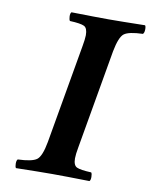

<svg xmlns="http://www.w3.org/2000/svg" viewBox="-76 -704 604 764"><g transform="rotate(10 226.0 -322.5)"><path d="M271 -122.1Q265.6 -93.3 265.6 -77.1Q265.6 -49.3 280 -42.2Q294.4 -35.2 338.9 -33.2Q342.8 -28.3 342.8 -15.1Q342.8 -2 337.9 2Q237.8 0 188 0Q139.2 0 41 2Q37.1 -2.9 37.1 -15.9Q37.1 -28.8 42 -33.2Q99.1 -35.2 118.2 -49.1Q137.2 -63 147.9 -122.1L217.8 -522.9Q222.7 -549.8 223.1 -566.9Q223.1 -595.7 209 -602.8Q194.8 -609.9 150.9 -611.8Q147 -616.7 146.5 -629.4Q146 -642.1 150.9 -647Q251 -645 300.8 -645Q349.6 -645 448.2 -647Q452.1 -643.1 451.7 -629.6Q451.2 -616.2 445.8 -611.8Q388.7 -609.9 370.4 -595.9Q352.1 -582 340.8 -522.9Z"/></g></svg>

Font: Linux Libertine
Style: Semibold Italic
Weight: 600
Italic angle: -11.5°
Designer: Philipp H. Poll
Foundry: Philipp H. Poll
Version: Version 5.1.2 ; ttfautohint (v0.9)